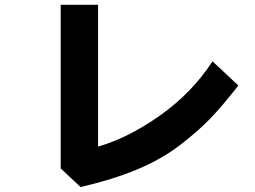

<svg xmlns="http://www.w3.org/2000/svg" viewBox="-20 -756 1040 783"><path d="M227.5 -69.3V-736.3H379.9V-158.2Q502.9 -193.4 632.8 -285.2Q762.7 -377 846.7 -505.9L952.1 -407.2Q887.7 -325.2 838.9 -273.9Q790 -222.7 714.4 -164.6Q638.7 -106.4 539.1 -64.9Q439.5 -23.4 308.6 6.8Z"/></svg>

Font: Gothic A1 Black
Style: Regular
Weight: 900
Version: Version 2.50